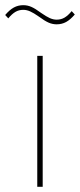

<svg xmlns="http://www.w3.org/2000/svg" viewBox="-50 -722 309 742"><path d="M94 0V-506H115V0ZM169 -628Q153 -628 138 -634.5Q123 -641 100 -658Q80 -672 66.5 -678Q53 -684 40 -684Q23 -684 9.5 -676Q-4 -668 -18 -651L-30 -664Q-13 -684 3.5 -693Q20 -702 40 -702Q56 -702 71 -695.5Q86 -689 109 -672Q129 -658 142.5 -652Q156 -646 169 -646Q186 -646 199.5 -654Q213 -662 227 -679L239 -666Q222 -646 205.5 -637Q189 -628 169 -628Z"/></svg>

Font: IBM Plex Sans Cond Thin
Style: Regular
Weight: 100
Width: 3
Designer: Mike Abbink, Paul van der Laan, Pieter van Rosmalen
Foundry: Bold Monday
Version: Version 1.3